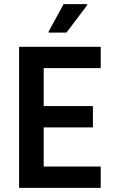

<svg xmlns="http://www.w3.org/2000/svg" viewBox="-20 -916 558 936"><path d="M73 0V-688H471V-584H193V-399H433V-295H193V-104H471V0ZM217 -757V-762L290 -896H405V-891L304 -757Z"/></svg>

Font: Saira Semi Condensed Medium
Style: Regular
Weight: 500
Width: 4
Designer: Hector Gatti with collaboration of the Omnibus-Type team
Foundry: Omnibus-Type
Version: Version 1.001; ttfautohint (v1.8)